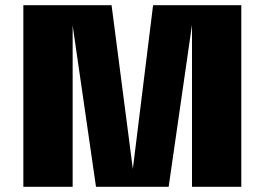

<svg xmlns="http://www.w3.org/2000/svg" viewBox="-20 -720 1020 740"><path d="M70 -700H410L492 -69L570 -700H910V0H720V-624L630 0H350L260 -622V0H70Z"/></svg>

Font: Fivo Sans Modern Heavy
Style: Regular
Weight: 900
Designer: Alexander Slobzheninov
Foundry: Alexander Slobzheninov
Version: 1.0